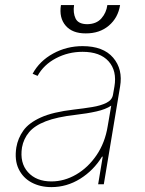

<svg xmlns="http://www.w3.org/2000/svg" viewBox="-20 -739 581 770"><path d="M186.1 11.4Q141.3 11.4 106.7 -7.1Q72.1 -25.6 54.9 -61.1Q37.6 -96.6 45.5 -147.7Q51.8 -184.7 73.7 -215.4Q95.5 -246.1 143.6 -267.9Q191.8 -289.8 277 -299.7Q315.3 -304 349.8 -309.7Q384.2 -315.3 407 -326.7Q429.7 -338.1 433.2 -359.4L438.9 -392Q449.6 -454.9 415.5 -493.1Q381.4 -531.2 311.1 -531.2Q253.6 -531.2 204.4 -505.3Q155.2 -479.4 130.7 -434.7L110.8 -443.2Q138.5 -494.3 192.8 -524.1Q247.2 -554 311.1 -554Q394.2 -554 433.8 -507.6Q473.4 -461.3 461.6 -392L396.3 0H373.6L392 -110.8H389.2Q355.1 -55.4 301.5 -22Q247.9 11.4 186.1 11.4ZM186.1 -11.4Q237.9 -11.4 285.7 -39.2Q333.5 -67.1 367.4 -117Q401.3 -166.9 411.9 -233L426.1 -315.3Q403.8 -300.4 366.7 -292.1Q329.5 -283.7 282.7 -278.4Q208.1 -269.9 163.4 -252.5Q118.6 -235.1 96.6 -208.8Q74.6 -182.5 68.2 -147.7Q58.6 -85.9 92 -48.7Q125.4 -11.4 186.1 -11.4ZM410.5 -718.7H461.6Q453.5 -667.6 416.5 -636.2Q379.6 -604.8 323.9 -605.1Q270.2 -604.8 243.3 -636.2Q216.3 -667.6 224.4 -718.7H277Q272.4 -687.5 283 -665Q293.7 -642.4 329.5 -642Q366.5 -642.4 386.5 -665.1Q406.6 -687.9 410.5 -718.7Z"/></svg>

Font: Inter UI Thin
Style: Italic
Weight: 100
Italic angle: -9.39999°
Designer: Rasmus Andersson
Foundry: rsms
Version: 3.2;8d6f07862